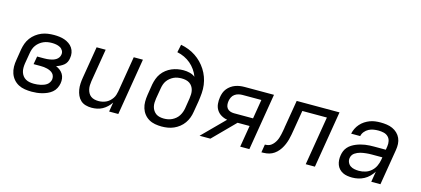

<svg xmlns="http://www.w3.org/2000/svg" viewBox="-59 -1213 3719 1698"><g transform="rotate(15 1800.0 -363.5)"><path d="M264 8Q232 8 200.5 3Q169 -2 142.5 -16Q116 -30 96.5 -53Q77 -76 67 -105Q57 -134 56.5 -166Q56 -198 62 -230L78 -330Q83 -358 93 -385.5Q103 -413 121 -437Q139 -461 163.5 -479.5Q188 -498 215 -509Q242 -520 270.5 -524Q299 -528 327 -528Q352 -528 377 -525Q402 -522 424.5 -514Q447 -506 466.5 -492.5Q486 -479 499 -459.5Q512 -440 516.5 -415.5Q521 -391 516 -366Q514 -348 505.5 -330.5Q497 -313 482 -301Q467 -289 450 -280.5Q433 -272 415 -266Q435 -258 452 -245Q469 -232 480 -214Q491 -196 494 -174Q497 -152 493 -129Q489 -106 477.5 -83.5Q466 -61 446.5 -45Q427 -29 404 -19Q381 -9 357.5 -3Q334 3 310.5 5.5Q287 8 264 8ZM265 -65Q280 -65 294.5 -66.5Q309 -68 323.5 -71Q338 -74 352 -79Q366 -84 379 -92.5Q392 -101 400.5 -114.5Q409 -128 412 -142Q414 -158 410 -172.5Q406 -187 396 -197.5Q386 -208 372.5 -214.5Q359 -221 344 -225Q329 -229 313.5 -230.5Q298 -232 282 -232H218L231 -305H294Q308 -305 321.5 -306Q335 -307 349 -309.5Q363 -312 376.5 -316.5Q390 -321 402.5 -329Q415 -337 423.5 -349.5Q432 -362 434 -376Q438 -396 428.5 -413Q419 -430 402.5 -439Q386 -448 366.5 -451.5Q347 -455 327 -455Q308 -455 289 -452Q270 -449 251.5 -441Q233 -433 216.5 -420Q200 -407 188 -390.5Q176 -374 169.5 -355.5Q163 -337 160 -318L143 -218Q140 -198 140 -177.5Q140 -157 145.5 -139Q151 -121 162 -106Q173 -91 189.5 -81.5Q206 -72 225.5 -68.5Q245 -65 265 -65Z M812 8Q784 8 757.5 0.5Q731 -7 712 -24.5Q693 -42 682 -66.5Q671 -91 666.5 -118Q662 -145 663.5 -173Q665 -201 670 -230L718 -520H801L751 -218Q748 -199 747.5 -180Q747 -161 751 -143.5Q755 -126 763.5 -110.5Q772 -95 786 -84.5Q800 -74 818.5 -69.5Q837 -65 856 -65Q873 -65 890.5 -68.5Q908 -72 924.5 -79.5Q941 -87 955 -99.5Q969 -112 979.5 -127Q990 -142 995.5 -159Q1001 -176 1004 -193L1058 -520H1142L1056 0H972L986 -86Q972 -64 952.5 -45.5Q933 -27 910 -14.5Q887 -2 862 3Q837 8 812 8Z M1454 8Q1423 8 1392.5 2.5Q1362 -3 1336.5 -18Q1311 -33 1293 -56Q1275 -79 1266 -107.5Q1257 -136 1257 -167Q1257 -198 1262 -230L1278 -330Q1283 -356 1292.5 -382.5Q1302 -409 1318.5 -432Q1335 -455 1358 -473Q1381 -491 1407 -502Q1433 -513 1460 -518Q1487 -523 1514 -523Q1543 -523 1571.5 -516Q1600 -509 1621 -492Q1609 -525 1589 -553.5Q1569 -582 1543 -604Q1517 -626 1485.5 -641Q1454 -656 1419 -663L1434 -735Q1471 -728 1505.5 -714.5Q1540 -701 1570 -681Q1600 -661 1625 -635.5Q1650 -610 1669.5 -579.5Q1689 -549 1701.5 -515Q1714 -481 1719 -444Q1724 -407 1721 -368Q1718 -329 1712 -290L1695 -190Q1691 -163 1681 -136Q1671 -109 1654 -85Q1637 -61 1613.5 -42.5Q1590 -24 1563.5 -12.5Q1537 -1 1509 3.5Q1481 8 1454 8ZM1455 -65Q1473 -65 1492 -68.5Q1511 -72 1528.5 -80.5Q1546 -89 1561.5 -102Q1577 -115 1587.5 -131.5Q1598 -148 1604.5 -166Q1611 -184 1614 -202L1629 -296Q1632 -316 1632.5 -335.5Q1633 -355 1628.5 -373Q1624 -391 1614 -406Q1604 -421 1589 -431Q1574 -441 1555 -445Q1536 -449 1517 -449Q1499 -449 1480.5 -446Q1462 -443 1445 -435Q1428 -427 1412.5 -414.5Q1397 -402 1386 -386.5Q1375 -371 1369 -353.5Q1363 -336 1360 -318L1343 -218Q1340 -198 1339.5 -179Q1339 -160 1343.5 -142Q1348 -124 1358.5 -108.5Q1369 -93 1383.5 -83Q1398 -73 1417 -69Q1436 -65 1455 -65Z M1800 0 1999 -200Q1969 -205 1943.5 -220Q1918 -235 1902.5 -259.5Q1887 -284 1884 -314.5Q1881 -345 1886 -376Q1889 -397 1896.5 -417.5Q1904 -438 1918 -455.5Q1932 -473 1950.5 -486Q1969 -499 1989.5 -506.5Q2010 -514 2031 -517Q2052 -520 2073 -520H2342L2256 0H2172L2205 -198H2095L1899 0ZM2042 -271H2217L2246 -447H2073Q2055 -447 2037 -442.5Q2019 -438 2003.5 -427Q1988 -416 1979.5 -399Q1971 -382 1968 -364Q1965 -346 1967 -328Q1969 -310 1979.5 -296.5Q1990 -283 2007 -277Q2024 -271 2042 -271Z M2366 0 2378 -74Q2393 -74 2408 -77.5Q2423 -81 2436 -91Q2449 -101 2459 -114Q2469 -127 2476 -141Q2483 -155 2487.5 -170Q2492 -185 2495.5 -200Q2499 -215 2501.5 -230Q2504 -245 2507 -260Q2507 -265 2508 -270.5Q2509 -276 2510 -281L2550 -520H2942L2856 0H2772L2846 -447H2621L2591 -267Q2587 -244 2583 -220.5Q2579 -197 2572.5 -173.5Q2566 -150 2556.5 -127.5Q2547 -105 2533.5 -84Q2520 -63 2501 -45Q2482 -27 2459.5 -16.5Q2437 -6 2413 -3Q2389 0 2366 0Z M3199 8H3198Q3176 8 3153.5 4.5Q3131 1 3112 -8.5Q3093 -18 3078.5 -33.5Q3064 -49 3056.5 -69Q3049 -89 3047.5 -111.5Q3046 -134 3050 -157Q3053 -177 3061 -196.5Q3069 -216 3083.5 -232.5Q3098 -249 3116.5 -260.5Q3135 -272 3154.5 -280Q3174 -288 3194.5 -293.5Q3215 -299 3235 -302Q3255 -305 3275.5 -306Q3296 -307 3316 -307H3423L3428 -339Q3432 -364 3427 -387.5Q3422 -411 3405.5 -427Q3389 -443 3365.5 -448.5Q3342 -454 3317 -454Q3295 -454 3272.5 -450.5Q3250 -447 3229 -436Q3208 -425 3192.5 -406Q3177 -387 3173 -365H3090Q3095 -389 3106 -412Q3117 -435 3134.5 -455Q3152 -475 3174 -489.5Q3196 -504 3220 -513Q3244 -522 3268.5 -525Q3293 -528 3317 -528Q3346 -528 3374 -524Q3402 -520 3426.5 -509Q3451 -498 3470.5 -479.5Q3490 -461 3501 -436.5Q3512 -412 3513.5 -384Q3515 -356 3510 -327L3456 0H3372L3388 -97Q3373 -73 3352 -52Q3331 -31 3305.5 -17.5Q3280 -4 3252.5 2Q3225 8 3199 8ZM3241 -65Q3270 -65 3299.5 -74Q3329 -83 3352.5 -104Q3376 -125 3389 -153Q3402 -181 3407 -210L3411 -234H3316Q3303 -234 3290 -233.5Q3277 -233 3264 -231.5Q3251 -230 3237.5 -228Q3224 -226 3211 -222.5Q3198 -219 3185.5 -213.5Q3173 -208 3161.5 -200Q3150 -192 3142.5 -180Q3135 -168 3133 -155Q3129 -134 3137.5 -114.5Q3146 -95 3162 -84Q3178 -73 3199 -69Q3220 -65 3241 -65Z"/></g></svg>

Font: Iosevka SS04 Extended
Style: Italic
Weight: 400
Width: 7
Italic angle: -9°
Monospace: yes
Designer: Belleve Invis
Foundry: Belleve Invis
Version: Version 19.0.0; ttfautohint (v1.8.4)